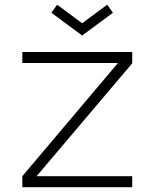

<svg xmlns="http://www.w3.org/2000/svg" viewBox="-20 -779 643 799"><path d="M217.7 -759.4 321.9 -682.3 426 -759.4 450 -726 321.9 -631.2 193.8 -726ZM530.2 -45.8H132.3L530.2 -515.6V-562.5H72.9V-516.7H470.8L72.9 -45.8V0H530.2Z"/></svg>

Font: Manrope Thin
Style: Regular
Weight: 100
Width: 4
Designer: Michael Sharanda
Foundry: Michael Sharanda
Version: Version 2.000;PS 002.000;hotconv 1.0.88;makeotf.lib2.5.64775